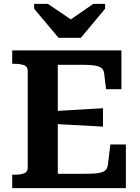

<svg xmlns="http://www.w3.org/2000/svg" viewBox="-20 -970 724 990"><path d="M282 -775H397L522 -925V-950H461L306 -843L382 -845L227 -950H156V-925ZM629 -225V0H43V-69H54Q84 -69 103.5 -76Q123 -83 123 -105V-605Q123 -627 103.5 -634Q84 -641 54 -641H43V-710H606V-510H527L517 -592Q515 -610 502.5 -619.5Q490 -629 466 -632.5Q442 -636 406 -636H278V-74H417Q447 -74 469 -75.5Q491 -77 505.5 -82Q520 -87 527 -96Q534 -105 536 -118L549 -225ZM255 -397Q298 -400 341 -402Q384 -404 426.5 -407Q469 -410 511 -412V-317Q469 -320 426.5 -322Q384 -324 341 -326.5Q298 -329 255 -331Z"/></svg>

Font: Roboto Serif 20pt SemiBold
Style: Regular
Weight: 600
Version: Version 1.008